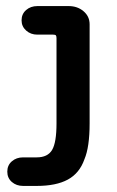

<svg xmlns="http://www.w3.org/2000/svg" viewBox="-20 -604 384 632"><path d="M4 -39Q4 -60 19 -73Q34 -86 56 -86H101Q137 -86 151.5 -110.5Q166 -135 166 -198V-478Q166 -485 164 -487.5Q162 -490 155 -490H103Q81 -490 66 -503.5Q51 -517 51 -537Q51 -558 66 -571Q81 -584 103 -584H206Q235 -584 255 -567Q275 -550 275 -524V-198Q275 -120 258 -80Q242 -34 203.5 -13Q165 8 101 8H56Q34 8 19 -5Q4 -18 4 -39Z"/></svg>

Font: 寒蝉全圆体 Bold
Style: Regular
Weight: 700
Designer: Warren2060
      Designed by Motoya company      

      [Varela Round]
      Joe Prince(Latin component); Avraham Cornf
Foundry: ChillType
Version: Version 3.200